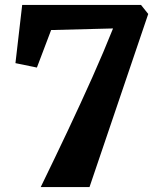

<svg xmlns="http://www.w3.org/2000/svg" viewBox="-20 -763 652 783"><path d="M345 0H146Q203.5 -118 256.8 -230.8Q310 -343.5 356.8 -448.2Q403.5 -553 441 -647L188.5 -640.5L130.5 -487.5L43 -505.5L70.5 -743H555L584.5 -706Z"/></svg>

Font: Merriweather 28pt Black
Style: Regular
Weight: 900
Version: Version 2.100